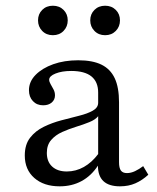

<svg xmlns="http://www.w3.org/2000/svg" viewBox="-20 -636 545 667"><path d="M187.1 11.3Q132.3 11.3 99.2 -17.7Q66.1 -46.8 66.1 -96Q66.1 -133.9 84.7 -157.7Q103.2 -181.5 132.3 -195.6Q161.3 -209.7 193.5 -218.1Q225.8 -226.6 254.8 -233.9Q283.9 -241.1 302.4 -251.6Q321 -262.1 321 -279V-314.5Q321 -351.6 297.6 -370.6Q274.2 -389.5 227.4 -389.5Q195.2 -389.5 173 -380.6Q150.8 -371.8 150.8 -358.9Q150.8 -352.4 155.6 -344Q160.5 -335.5 165.7 -325.8Q171 -316.1 171 -304.8Q171 -289.5 159.7 -279.8Q148.4 -270.2 129.8 -270.2Q108.1 -270.2 94.4 -284.7Q80.6 -299.2 80.6 -322.6Q80.6 -352.4 103.6 -375.8Q126.6 -399.2 164.9 -412.9Q203.2 -426.6 251.6 -426.6Q301.6 -426.6 332.7 -411.3Q363.7 -396 378.6 -364.1Q393.5 -332.3 393.5 -280.6V-72.6Q393.5 -52.4 400 -43.5Q406.5 -34.7 421 -34.7Q434.7 -34.7 449.2 -41.5Q463.7 -48.4 477.4 -58.9L495.2 -29Q474.2 -9.7 450.4 0.8Q426.6 11.3 396.8 11.3Q320.2 11.3 320.2 -60.5Q296.8 -25 263.3 -6.9Q229.8 11.3 187.1 11.3ZM212.1 -40.3Q243.5 -40.3 271.4 -56Q299.2 -71.8 321 -100.8V-232.3Q311.3 -220.2 290.3 -211.7Q269.4 -203.2 244.4 -195.6Q219.4 -187.9 196 -177.4Q172.6 -166.9 157.7 -149.6Q142.7 -132.3 142.7 -104.8Q142.7 -74.2 161.3 -57.3Q179.8 -40.3 212.1 -40.3ZM345.2 -513.7Q322.6 -513.7 308.1 -528.6Q293.5 -543.5 293.5 -565.3Q293.5 -587.1 308.1 -601.6Q322.6 -616.1 345.2 -616.1Q367.7 -616.1 382.3 -601.6Q396.8 -587.1 396.8 -565.3Q396.8 -543.5 382.3 -528.6Q367.7 -513.7 345.2 -513.7ZM163.7 -513.7Q141.1 -513.7 126.6 -528.6Q112.1 -543.5 112.1 -565.3Q112.1 -587.1 126.6 -601.6Q141.1 -616.1 163.7 -616.1Q186.3 -616.1 200.8 -601.6Q215.3 -587.1 215.3 -565.3Q215.3 -543.5 200.8 -528.6Q186.3 -513.7 163.7 -513.7Z"/></svg>

Font: Playfair 9pt Light
Style: Regular
Weight: 300
Designer: Claus Eggers Sørensen
Foundry: Claus Eggers Sørensen
Version: Version 2.001;gftools[0.9.30]